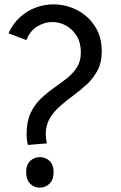

<svg xmlns="http://www.w3.org/2000/svg" viewBox="-20 -850 555 881"><path d="M108 -185Q104 -200 103 -212.5Q102 -225 102 -235Q102 -292 120 -330.5Q138 -369 166.5 -396.5Q195 -424 226.5 -446Q258 -468 286.5 -490.5Q315 -513 333 -541Q351 -569 351 -610Q351 -654 332 -685Q313 -716 283 -732.5Q253 -749 220 -749Q185 -749 151.5 -729Q118 -709 101 -666L19 -697Q39 -742 72 -771.5Q105 -801 144.5 -815.5Q184 -830 225 -830Q281 -830 332 -804.5Q383 -779 415 -730.5Q447 -682 447 -614Q447 -564 428.5 -528.5Q410 -493 380.5 -465Q351 -437 318 -413Q285 -389 256 -363.5Q227 -338 208.5 -307Q190 -276 190 -234Q190 -226 191 -216Q192 -206 195 -192ZM162 11Q136 11 118 -7.5Q100 -26 100 -60Q100 -94 118.5 -111.5Q137 -129 163 -129Q189 -129 207.5 -111.5Q226 -94 226 -60Q226 -26 207.5 -7.5Q189 11 162 11Z"/></svg>

Font: Yaldevi ExtraLight Medium
Style: Regular
Weight: 500
Version: Version 1.100